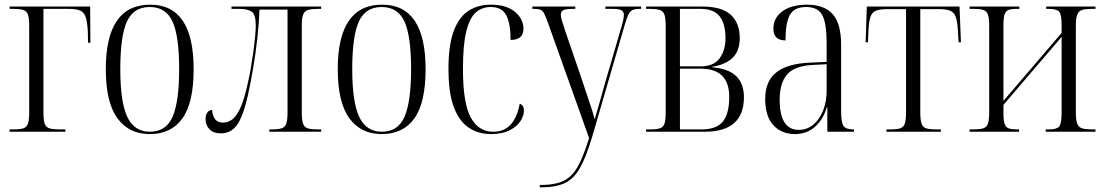

<svg xmlns="http://www.w3.org/2000/svg" viewBox="-20 -564 4731 822"><path d="M21 0V-10H37Q65 -10 79.5 -14.5Q94 -19 99.5 -34.5Q105 -50 105 -82V-453Q105 -486 99.5 -501.5Q94 -517 79 -521.5Q64 -526 37 -526H21V-536H366L367 -381H357L356 -427Q354 -469 347 -490.5Q340 -512 322.5 -519Q305 -526 273 -526H166V-82Q166 -49 171.5 -34Q177 -19 192 -14.5Q207 -10 235 -10H260V0Z M621 10Q532 10 482.5 -58Q433 -126 433 -268Q433 -544 623 -544Q809 -544 809 -268Q809 -124 761 -57Q713 10 621 10ZM622 0Q691 0 719 -64.5Q747 -129 747 -268Q747 -410 718.5 -472Q690 -534 621 -534Q552 -534 523.5 -472Q495 -410 495 -268Q495 -127 525 -63.5Q555 0 622 0Z M925 7Q894 7 877 -10.5Q860 -28 860 -54Q860 -71 867.5 -82Q875 -93 888 -93Q890 -68 901 -53.5Q912 -39 936 -39Q957 -39 976 -54Q995 -69 1011.5 -107.5Q1028 -146 1043 -218Q1048 -239 1053.5 -271Q1059 -303 1064 -338.5Q1069 -374 1072 -405Q1075 -436 1075 -454Q1075 -503 1057 -514.5Q1039 -526 1003 -526H971V-536H1355V-526H1343Q1315 -526 1299.5 -521.5Q1284 -517 1278 -502Q1272 -487 1272 -456V-82Q1272 -50 1277.5 -34.5Q1283 -19 1298 -14.5Q1313 -10 1341 -10H1355V0H1133V-10H1142Q1170 -10 1185 -14.5Q1200 -19 1205.5 -34.5Q1211 -50 1211 -82V-523H1091Q1089 -465 1081.5 -398Q1074 -331 1063 -267.5Q1052 -204 1041 -154Q1020 -63 994 -28Q968 7 925 7Z M1614 10Q1525 10 1475.5 -58Q1426 -126 1426 -268Q1426 -544 1616 -544Q1802 -544 1802 -268Q1802 -124 1754 -57Q1706 10 1614 10ZM1615 0Q1684 0 1712 -64.5Q1740 -129 1740 -268Q1740 -410 1711.5 -472Q1683 -534 1614 -534Q1545 -534 1516.5 -472Q1488 -410 1488 -268Q1488 -127 1518 -63.5Q1548 0 1615 0Z M2081 10Q2029 10 1988 -16.5Q1947 -43 1923.5 -104Q1900 -165 1900 -268Q1900 -374 1923.5 -434Q1947 -494 1987.5 -519Q2028 -544 2081 -544Q2148 -544 2184.5 -513.5Q2221 -483 2221 -441Q2221 -393 2166 -393Q2166 -463 2147.5 -498.5Q2129 -534 2081 -534Q2044 -534 2017.5 -511Q1991 -488 1976.5 -430.5Q1962 -373 1962 -269Q1962 -122 1995.5 -61Q2029 0 2091 0Q2140 0 2167.5 -32Q2195 -64 2205 -120Q2223 -114 2223 -90Q2223 -69 2208.5 -46Q2194 -23 2162.5 -6.5Q2131 10 2081 10Z M2291 228Q2338 228 2370 219Q2402 210 2424.5 188Q2447 166 2465 127Q2483 88 2502 27L2325 -469Q2316 -494 2309.5 -506.5Q2303 -519 2293.5 -522.5Q2284 -526 2265 -526H2259V-536H2443V-526H2436Q2403 -526 2392 -520.5Q2381 -515 2381 -501Q2381 -491 2386 -475Q2391 -459 2399 -434L2469 -230Q2483 -187 2493 -157.5Q2503 -128 2511 -104Q2519 -80 2526 -53Q2535 -82 2546 -122Q2557 -162 2569 -204L2637 -437Q2644 -459 2647.5 -475Q2651 -491 2651 -500Q2651 -513 2641.5 -519.5Q2632 -526 2600 -526H2572V-536H2725V-526H2719Q2699 -526 2688 -521Q2677 -516 2669.5 -500Q2662 -484 2653 -452L2516 19Q2490 107 2463.5 154Q2437 201 2398.5 219.5Q2360 238 2299 238H2291Z M2746 0V-10H2762Q2790 -10 2804.5 -14.5Q2819 -19 2824.5 -34Q2830 -49 2830 -82V-453Q2830 -486 2824.5 -501.5Q2819 -517 2804 -521.5Q2789 -526 2762 -526H2746V-536H2985Q3071 -536 3109 -500.5Q3147 -465 3147 -401Q3147 -346 3116.5 -316.5Q3086 -287 3029 -278V-276Q3100 -270 3132.5 -237.5Q3165 -205 3165 -148Q3165 0 2997 0ZM2980 -280Q3036 -280 3061 -314.5Q3086 -349 3086 -400Q3086 -462 3061 -494Q3036 -526 2979 -526H2891V-280ZM2983 -10Q3048 -10 3075 -44Q3102 -78 3102 -149Q3102 -270 2980 -270H2891V-10Z M3384 10Q3326 10 3291 -28Q3256 -66 3256 -140Q3256 -217 3304 -254.5Q3352 -292 3450 -296L3519 -299V-381Q3519 -464 3500.5 -499Q3482 -534 3431 -534Q3382 -534 3362.5 -501.5Q3343 -469 3343 -391Q3291 -391 3291 -441Q3291 -487 3329.5 -515.5Q3368 -544 3435 -544Q3508 -544 3544.5 -504Q3581 -464 3581 -372V-89Q3581 -39 3591.5 -24.5Q3602 -10 3633 -10H3636V0H3522V-105H3520Q3504 -52 3469 -21Q3434 10 3384 10ZM3400 -8Q3435 -8 3462 -30.5Q3489 -53 3504 -91Q3519 -129 3519 -175V-289L3460 -286Q3381 -282 3349.5 -245Q3318 -208 3318 -137Q3318 -8 3400 -8Z M3775 0V-10H3791Q3819 -10 3833.5 -14.5Q3848 -19 3853.5 -34.5Q3859 -50 3859 -83V-525H3780Q3748 -525 3731 -518.5Q3714 -512 3707 -492.5Q3700 -473 3698 -433L3696 -383H3686L3691 -536H4088L4094 -383H4084L4081 -433Q4079 -472 4071.5 -492Q4064 -512 4047 -518.5Q4030 -525 3998 -525H3920V-83Q3920 -50 3925.5 -34.5Q3931 -19 3945.5 -14.5Q3960 -10 3988 -10H4008V0Z M4131 0V-10H4147Q4174 -10 4189 -14.5Q4204 -19 4209.5 -34.5Q4215 -50 4215 -83V-453Q4215 -486 4209.5 -501.5Q4204 -517 4189.5 -521.5Q4175 -526 4148 -526H4131V-536H4344V-526H4333Q4310 -526 4298 -521.5Q4286 -517 4281 -502.5Q4276 -488 4276 -456V-132L4525 -423V-457Q4525 -503 4514 -514.5Q4503 -526 4471 -526H4459V-536H4670V-526H4656Q4628 -526 4613 -521.5Q4598 -517 4592 -501.5Q4586 -486 4586 -453V-83Q4586 -50 4592 -34.5Q4598 -19 4613 -14.5Q4628 -10 4656 -10H4670V0H4457V-10H4471Q4503 -10 4514 -21.5Q4525 -33 4525 -81V-406L4276 -115V-80Q4276 -48 4281 -33.5Q4286 -19 4298.5 -14.5Q4311 -10 4333 -10H4343V0Z"/></svg>

Font: Noto Serif Display Condensed Light
Style: Regular
Weight: 300
Width: 3
Designer: Monotype Design Team
Foundry: Monotype Imaging Inc.
Version: Version 2.009